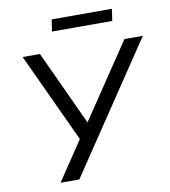

<svg xmlns="http://www.w3.org/2000/svg" viewBox="-94 -958 918 1038"><g transform="rotate(-10 365.0 -439.0)"><path d="M154 0 308 -230 306 -197 70 -705H165L354 -296L629 -705H730L257 0ZM250 -813 260 -878H591L581 -813Z"/></g></svg>

Font: Nunito Sans 7pt
Style: Italic
Weight: 400
Italic angle: -9°
Designer: Vernon Adams
Foundry: Vernon Adams
Version: Version 3.101;gftools[0.9.27]